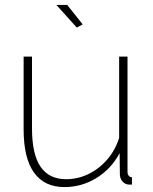

<svg xmlns="http://www.w3.org/2000/svg" viewBox="-20 -750 621 780"><path d="M76 -224V-520H110V-228Q110 -124 144.5 -73Q179 -22 249 -22Q296 -22 339.5 -43Q383 -64 416 -102.5Q449 -141 464 -190V-520H498V-52Q498 -42 503 -36Q508 -30 516 -30V0Q509 0 504.5 0Q500 0 497 -1Q484 -4 475.5 -15.5Q467 -27 467 -42L466 -128Q432 -64 372 -27Q312 10 242 10Q160 10 118 -49Q76 -108 76 -224ZM209 -730H253L316 -651L292 -638Z"/></svg>

Font: Raleway Thin ExtraLight
Style: Regular
Weight: 250
Version: Version 4.026